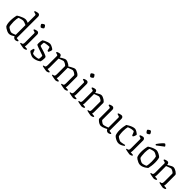

<svg xmlns="http://www.w3.org/2000/svg" viewBox="455 -2565 4333 4333"><g transform="rotate(45 2622.0 -398.0)"><path d="M241 0Q210 0 176 -14.5Q142 -29 115.5 -47Q89 -65 81 -75Q67 -95 59 -136Q51 -177 51 -225Q51 -283 58.5 -335.5Q66 -388 76 -419Q95 -432 131 -451.5Q167 -471 208 -485.5Q249 -500 283 -500Q298 -500 319.5 -493Q341 -486 364 -476V-714Q364 -732 348 -737L287 -755Q287 -762 289.5 -769Q292 -776 294 -779Q304 -783 320.5 -788Q337 -793 353.5 -796.5Q370 -800 378 -800Q402 -800 417 -783Q432 -766 432 -741V-56L500 -48Q501 -46 503.5 -40.5Q506 -35 506 -29Q497 -17 475 -8.5Q453 0 439 0Q416 0 395.5 -15Q375 -30 369 -52Q342 -33 307 -16.5Q272 0 241 0ZM259 -59Q274 -59 305.5 -70Q337 -81 364 -93V-404Q341 -415 308 -427Q275 -439 252 -439Q239 -439 215.5 -433.5Q192 -428 169.5 -420.5Q147 -413 136 -408Q129 -389 124.5 -349Q120 -309 120 -271Q120 -218 126 -174.5Q132 -131 139 -118Q146 -110 167.5 -96Q189 -82 215 -70.5Q241 -59 259 -59Z M710 0Q703 0 684 -3Q665 -6 642 -10Q619 -14 598.5 -19Q578 -24 568 -28Q568 -35 570.5 -40Q573 -45 576 -48L602 -53Q617 -55 626 -71Q635 -87 635 -126V-414Q635 -431 619 -437L567 -453Q568 -462 570.5 -469Q573 -476 576 -479Q590 -486 613.5 -493Q637 -500 649 -500Q673 -500 688 -483Q703 -466 703 -441V-111Q703 -89 699.5 -74.5Q696 -60 693 -55L771 -48Q772 -45 774.5 -40Q777 -35 777 -29Q768 -18 745.5 -9Q723 0 710 0ZM650 -610Q642 -610 630 -621.5Q618 -633 608.5 -648Q599 -663 599 -672Q599 -681 612 -692Q625 -703 640.5 -711.5Q656 -720 665 -720Q673 -720 684.5 -708Q696 -696 704.5 -680.5Q713 -665 713 -656Q713 -648 701.5 -637Q690 -626 675 -618Q660 -610 650 -610Z M1004 0Q981 0 955.5 -9Q930 -18 907 -31Q884 -44 869 -55.5Q854 -67 853 -73Q854 -96 861.5 -121.5Q869 -147 877 -162Q887 -161 895 -158Q903 -155 907 -153Q911 -137 920.5 -112.5Q930 -88 940 -70Q969 -59 1007 -59Q1034 -59 1064 -63.5Q1094 -68 1116 -79Q1125 -106 1125 -148Q1125 -170 1122 -183Q1119 -187 1094 -196Q1069 -205 1033 -216.5Q997 -228 960.5 -240.5Q924 -253 897 -264.5Q870 -276 864 -284Q861 -304 861 -329Q861 -360 866 -388Q871 -416 878 -433Q894 -445 925.5 -460.5Q957 -476 994 -488Q1031 -500 1061 -500Q1074 -500 1095 -492Q1116 -484 1137 -472.5Q1158 -461 1172 -450Q1186 -439 1187 -433Q1188 -422 1182.5 -402.5Q1177 -383 1168.5 -365Q1160 -347 1154 -340Q1144 -340 1136 -343Q1128 -346 1125 -349Q1113 -385 1107 -412.5Q1101 -440 1092 -440Q1068 -440 1037.5 -437Q1007 -434 980 -429Q953 -424 939 -418Q936 -405 934.5 -388.5Q933 -372 933 -356Q933 -331 936 -315Q939 -311 963 -303.5Q987 -296 1022 -286Q1057 -276 1093 -264Q1129 -252 1157 -239Q1185 -226 1195 -213Q1200 -196 1200 -172Q1200 -140 1194 -108Q1188 -76 1183 -65Q1168 -52 1138.5 -36.5Q1109 -21 1073 -10.5Q1037 0 1004 0Z M1434 0Q1427 0 1408 -3Q1389 -6 1366 -10Q1343 -14 1322.5 -19Q1302 -24 1292 -28Q1292 -35 1294.5 -40Q1297 -45 1300 -48L1326 -53Q1341 -55 1350 -71Q1359 -87 1359 -126V-414Q1359 -432 1343 -437L1289 -453Q1290 -462 1292.5 -469Q1295 -476 1298 -479Q1312 -486 1335.5 -493Q1359 -500 1371 -500Q1396 -500 1411 -481.5Q1426 -463 1426 -433Q1447 -446 1473 -462Q1499 -478 1524 -489Q1549 -500 1567 -500Q1589 -500 1616.5 -489Q1644 -478 1669 -461.5Q1694 -445 1707 -428Q1729 -442 1758 -458.5Q1787 -475 1815 -487.5Q1843 -500 1860 -500Q1880 -500 1906 -490Q1932 -480 1955.5 -465Q1979 -450 1994 -433Q2009 -416 2009 -403V-111Q2009 -89 2005.5 -74.5Q2002 -60 1999 -55L2077 -48Q2078 -45 2080.5 -40Q2083 -35 2083 -29Q2074 -18 2051.5 -9Q2029 0 2016 0Q2009 0 1990 -3Q1971 -6 1948 -10Q1925 -14 1904.5 -19Q1884 -24 1874 -28Q1874 -35 1876.5 -40Q1879 -45 1882 -48L1908 -53Q1922 -55 1931.5 -69.5Q1941 -84 1941 -126V-375Q1941 -385 1929 -396.5Q1917 -408 1900 -417.5Q1883 -427 1867 -433.5Q1851 -440 1842 -440Q1833 -440 1808.5 -431.5Q1784 -423 1758 -412.5Q1732 -402 1719 -397V-111Q1719 -89 1715.5 -74.5Q1712 -60 1709 -55L1786 -48Q1788 -45 1790 -40Q1792 -35 1792 -29Q1784 -18 1761.5 -9Q1739 0 1726 0Q1718 0 1699.5 -3Q1681 -6 1658 -10Q1635 -14 1614.5 -19Q1594 -24 1583 -28Q1583 -35 1585.5 -40Q1588 -45 1591 -48L1617 -53Q1633 -55 1641.5 -71Q1650 -87 1650 -126V-375Q1650 -385 1638 -396.5Q1626 -408 1608.5 -417.5Q1591 -427 1574.5 -433.5Q1558 -440 1549 -440Q1542 -440 1525.5 -434.5Q1509 -429 1489 -422Q1469 -415 1452 -408Q1435 -401 1427 -398V-111Q1427 -89 1423.5 -74.5Q1420 -60 1417 -55L1495 -48Q1496 -45 1498.5 -40Q1501 -35 1501 -29Q1492 -18 1469.5 -9Q1447 0 1434 0Z M2289 0Q2282 0 2263 -3Q2244 -6 2221 -10Q2198 -14 2177.5 -19Q2157 -24 2147 -28Q2147 -35 2149.5 -40Q2152 -45 2155 -48L2181 -53Q2196 -55 2205 -71Q2214 -87 2214 -126V-414Q2214 -431 2198 -437L2146 -453Q2147 -462 2149.5 -469Q2152 -476 2155 -479Q2169 -486 2192.5 -493Q2216 -500 2228 -500Q2252 -500 2267 -483Q2282 -466 2282 -441V-111Q2282 -89 2278.5 -74.5Q2275 -60 2272 -55L2350 -48Q2351 -45 2353.5 -40Q2356 -35 2356 -29Q2347 -18 2324.5 -9Q2302 0 2289 0ZM2229 -610Q2221 -610 2209 -621.5Q2197 -633 2187.5 -648Q2178 -663 2178 -672Q2178 -681 2191 -692Q2204 -703 2219.5 -711.5Q2235 -720 2244 -720Q2252 -720 2263.5 -708Q2275 -696 2283.5 -680.5Q2292 -665 2292 -656Q2292 -648 2280.5 -637Q2269 -626 2254 -618Q2239 -610 2229 -610Z M2565 0Q2558 0 2539 -3Q2520 -6 2497 -10Q2474 -14 2453.5 -19Q2433 -24 2423 -28Q2423 -35 2425.5 -40Q2428 -45 2431 -48L2457 -53Q2472 -55 2481 -71Q2490 -87 2490 -126V-414Q2490 -432 2474 -437L2420 -453Q2421 -462 2423.5 -469Q2426 -476 2429 -479Q2443 -486 2466.5 -493Q2490 -500 2502 -500Q2528 -500 2542.5 -482Q2557 -464 2557 -433Q2578 -446 2604 -462Q2630 -478 2655 -489Q2680 -500 2698 -500Q2719 -500 2744.5 -490Q2770 -480 2793.5 -465Q2817 -450 2832.5 -433Q2848 -416 2848 -403V-111Q2848 -89 2844.5 -74.5Q2841 -60 2838 -55L2915 -48Q2917 -45 2919 -40Q2921 -35 2921 -29Q2913 -18 2890.5 -9Q2868 0 2855 0Q2847 0 2828.5 -3Q2810 -6 2788 -10Q2766 -14 2745.5 -19Q2725 -24 2715 -28Q2715 -35 2717.5 -40Q2720 -45 2723 -48L2748 -53Q2763 -55 2771 -71Q2779 -87 2779 -126V-375Q2779 -385 2767 -396.5Q2755 -408 2738.5 -417.5Q2722 -427 2705.5 -433.5Q2689 -440 2680 -440Q2673 -440 2656.5 -434.5Q2640 -429 2620 -422Q2600 -415 2583 -408Q2566 -401 2558 -398V-111Q2558 -89 2554.5 -74.5Q2551 -60 2548 -55L2624 -48Q2626 -45 2628 -40Q2630 -35 2630 -29Q2622 -18 2600 -9Q2578 0 2565 0Z M3175 4Q3153 4 3128 -6.5Q3103 -17 3082 -33Q3061 -49 3047.5 -64Q3034 -79 3034 -88V-414Q3034 -432 3018 -437L2967 -453Q2967 -462 2970 -469Q2973 -476 2975 -479Q2989 -486 3012.5 -493Q3036 -500 3048 -500Q3072 -500 3087.5 -483Q3103 -466 3103 -441V-113Q3112 -102 3128.5 -88Q3145 -74 3163.5 -64.5Q3182 -55 3197 -55Q3210 -55 3232.5 -61Q3255 -67 3279.5 -75.5Q3304 -84 3324 -93V-414Q3324 -432 3308 -437L3249 -455Q3250 -464 3252.5 -470Q3255 -476 3257 -479Q3266 -483 3282 -488Q3298 -493 3314 -496.5Q3330 -500 3338 -500Q3362 -500 3377 -483Q3392 -466 3392 -441V-56L3460 -48Q3461 -46 3463.5 -40.5Q3466 -35 3466 -29Q3457 -18 3435 -9Q3413 0 3399 0Q3375 0 3355 -15Q3335 -30 3329 -52Q3308 -39 3279 -26Q3250 -13 3222 -4.5Q3194 4 3175 4Z M3733 0Q3698 0 3662.5 -15.5Q3627 -31 3602 -49Q3577 -67 3571 -75Q3557 -97 3549 -137Q3541 -177 3541 -223Q3541 -282 3548.5 -334.5Q3556 -387 3566 -419Q3584 -431 3617 -450.5Q3650 -470 3690 -485Q3730 -500 3766 -500Q3779 -500 3798.5 -492Q3818 -484 3837.5 -471.5Q3857 -459 3871.5 -447Q3886 -435 3890 -427Q3888 -416 3882.5 -398.5Q3877 -381 3869.5 -364.5Q3862 -348 3854 -340Q3845 -340 3837.5 -343Q3830 -346 3826 -349Q3820 -365 3812.5 -386.5Q3805 -408 3795.5 -424.5Q3786 -441 3776 -441Q3725 -441 3684 -428Q3643 -415 3628 -408Q3622 -392 3617 -355Q3612 -318 3612 -267Q3612 -237 3614.5 -206Q3617 -175 3621 -151.5Q3625 -128 3631 -118Q3638 -109 3659.5 -95Q3681 -81 3704.5 -70Q3728 -59 3744 -59Q3759 -59 3784 -63.5Q3809 -68 3832.5 -73.5Q3856 -79 3867 -82Q3869 -79 3872.5 -73.5Q3876 -68 3877 -60Q3846 -36 3809.5 -18Q3773 0 3733 0Z M4090 0Q4083 0 4064 -3Q4045 -6 4022 -10Q3999 -14 3978.5 -19Q3958 -24 3948 -28Q3948 -35 3950.5 -40Q3953 -45 3956 -48L3982 -53Q3997 -55 4006 -71Q4015 -87 4015 -126V-414Q4015 -431 3999 -437L3947 -453Q3948 -462 3950.5 -469Q3953 -476 3956 -479Q3970 -486 3993.5 -493Q4017 -500 4029 -500Q4053 -500 4068 -483Q4083 -466 4083 -441V-111Q4083 -89 4079.5 -74.5Q4076 -60 4073 -55L4151 -48Q4152 -45 4154.5 -40Q4157 -35 4157 -29Q4148 -18 4125.5 -9Q4103 0 4090 0ZM4030 -610Q4022 -610 4010 -621.5Q3998 -633 3988.5 -648Q3979 -663 3979 -672Q3979 -681 3992 -692Q4005 -703 4020.5 -711.5Q4036 -720 4045 -720Q4053 -720 4064.5 -708Q4076 -696 4084.5 -680.5Q4093 -665 4093 -656Q4093 -648 4081.5 -637Q4070 -626 4055 -618Q4040 -610 4030 -610Z M4422 0Q4391 0 4357 -14.5Q4323 -29 4296.5 -47Q4270 -65 4262 -75Q4248 -95 4240 -136Q4232 -177 4232 -225Q4232 -283 4239.5 -335.5Q4247 -388 4257 -419Q4276 -432 4310.5 -451.5Q4345 -471 4385 -485.5Q4425 -500 4459 -500Q4475 -500 4497.5 -492Q4520 -484 4542.5 -472.5Q4565 -461 4582.5 -448Q4600 -435 4608 -426Q4615 -411 4619.5 -385.5Q4624 -360 4626 -331.5Q4628 -303 4628 -278Q4628 -223 4620.5 -170Q4613 -117 4604 -83Q4587 -68 4558.5 -48.5Q4530 -29 4494.5 -14.5Q4459 0 4422 0ZM4436 -59Q4449 -59 4471.5 -65Q4494 -71 4514 -78.5Q4534 -86 4541 -91Q4549 -113 4553.5 -154Q4558 -195 4558 -237Q4558 -285 4553.5 -328Q4549 -371 4543 -386Q4538 -393 4518 -405.5Q4498 -418 4474 -428.5Q4450 -439 4432 -439Q4419 -439 4396 -433.5Q4373 -428 4350.5 -420.5Q4328 -413 4317 -408Q4310 -389 4305.5 -349Q4301 -309 4301 -271Q4301 -218 4307 -174.5Q4313 -131 4320 -118Q4327 -110 4347.5 -96Q4368 -82 4392.5 -70.5Q4417 -59 4436 -59ZM4366 -565Q4358 -568 4351 -573.5Q4344 -579 4341 -584Q4389 -655 4429.5 -698Q4470 -741 4482 -741Q4492 -741 4508.5 -725Q4525 -709 4531 -691Z M4864 0Q4857 0 4838 -3Q4819 -6 4796 -10Q4773 -14 4752.5 -19Q4732 -24 4722 -28Q4722 -35 4724.5 -40Q4727 -45 4730 -48L4756 -53Q4771 -55 4780 -71Q4789 -87 4789 -126V-414Q4789 -432 4773 -437L4719 -453Q4720 -462 4722.5 -469Q4725 -476 4728 -479Q4742 -486 4765.5 -493Q4789 -500 4801 -500Q4827 -500 4841.5 -482Q4856 -464 4856 -433Q4877 -446 4903 -462Q4929 -478 4954 -489Q4979 -500 4997 -500Q5018 -500 5043.5 -490Q5069 -480 5092.5 -465Q5116 -450 5131.5 -433Q5147 -416 5147 -403V-111Q5147 -89 5143.5 -74.5Q5140 -60 5137 -55L5214 -48Q5216 -45 5218 -40Q5220 -35 5220 -29Q5212 -18 5189.5 -9Q5167 0 5154 0Q5146 0 5127.5 -3Q5109 -6 5087 -10Q5065 -14 5044.5 -19Q5024 -24 5014 -28Q5014 -35 5016.5 -40Q5019 -45 5022 -48L5047 -53Q5062 -55 5070 -71Q5078 -87 5078 -126V-375Q5078 -385 5066 -396.5Q5054 -408 5037.5 -417.5Q5021 -427 5004.5 -433.5Q4988 -440 4979 -440Q4972 -440 4955.5 -434.5Q4939 -429 4919 -422Q4899 -415 4882 -408Q4865 -401 4857 -398V-111Q4857 -89 4853.5 -74.5Q4850 -60 4847 -55L4923 -48Q4925 -45 4927 -40Q4929 -35 4929 -29Q4921 -18 4899 -9Q4877 0 4864 0Z"/></g></svg>

Font: Texturina 72pt Light
Style: Regular
Weight: 300
Designer: Guillermo Torres Carreño
Foundry: Omnibus-Type
Version: Version 1.002; ttfautohint (v1.8.3)